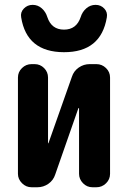

<svg xmlns="http://www.w3.org/2000/svg" viewBox="-20 -790 540 810"><path d="M386.7 -519.5Q410.2 -519.5 427.2 -502.9Q444.3 -486.3 444.3 -462.9V-56.6Q444.3 -33.2 427.2 -16.6Q410.2 0 386.7 0H370.1Q346.7 0 330.1 -17.1Q313.5 -34.2 313.5 -56.6V-333Q313.5 -334 312 -334Q310.5 -334 310.5 -333L212.9 -53.7Q205.1 -29.3 184.1 -14.6Q163.1 0 137.7 0H113.3Q89.8 0 72.8 -17.1Q55.7 -34.2 55.7 -56.6V-462.9Q55.7 -486.3 72.8 -502.9Q89.8 -519.5 113.3 -519.5H126Q149.4 -519.5 166 -502.9Q182.6 -486.3 182.6 -462.9V-186.5Q182.6 -185.5 183.6 -185.5Q184.6 -185.5 184.6 -186.5L283.2 -465.8Q291 -490.2 312 -504.9Q333 -519.5 358.4 -519.5ZM320.3 -717.8Q327.1 -740.2 344.2 -754.9Q361.3 -769.5 383.3 -769.5Q405.3 -769.5 419.9 -753.9Q434.6 -738.3 430.7 -716.8Q406.2 -569.3 249.5 -569.8Q92.8 -570.3 69.3 -716.8Q65.4 -738.3 80.6 -753.9Q95.7 -769.5 117.7 -769.5Q139.6 -769.5 156.2 -754.9Q172.9 -740.2 179.7 -717.8Q197.3 -665 250 -665Q302.7 -665 320.3 -717.8Z"/></svg>

Font: Rounded Mgen+ 1mn bold
Style: Bold
Weight: 700
Designer: [Source Han Sans]
Ryoko NISHIZUKA  (kana & ideographs); Paul D. Hunt (Latin, Greek & Cyrillic); Wenlong ZHANG  (bopomofo
Version: Version 1.059.20150602